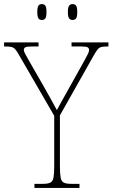

<svg xmlns="http://www.w3.org/2000/svg" viewBox="-30 -922 552 942"><path d="M139 0V-20H180Q205 -20 217 -26Q229 -32 232.5 -51Q236 -70 236 -108V-354L64 -651Q53 -671 45 -680Q37 -689 26 -691.5Q15 -694 -3 -694H-10V-714H159V-694H126Q100 -694 93.5 -689.5Q87 -685 87 -677Q87 -669 94 -657Q101 -645 110 -628L180 -506Q198 -474 215.5 -443Q233 -412 249 -382Q257 -397 269.5 -419.5Q282 -442 300 -474L387 -630Q397 -648 402 -658.5Q407 -669 407 -677Q407 -685 400.5 -689.5Q394 -694 368 -694H321V-714H502V-694H497Q478 -694 467.5 -691.5Q457 -689 449.5 -680Q442 -671 431 -652L264 -356V-108Q264 -70 267.5 -51Q271 -32 283 -26Q295 -20 320 -20H360V0ZM326 -824Q315 -824 309 -832Q303 -840 303 -863Q303 -886 309 -894Q315 -902 326 -902Q338 -902 343.5 -894Q349 -886 349 -863Q349 -840 343.5 -832Q338 -824 326 -824ZM175 -824Q164 -824 158.5 -832Q153 -840 153 -863Q153 -886 158.5 -894Q164 -902 175 -902Q187 -902 192.5 -894Q198 -886 198 -863Q198 -840 192.5 -832Q187 -824 175 -824Z"/></svg>

Font: Noto Serif Georgian SemiCondensed Thin
Style: Regular
Weight: 100
Width: 4
Designer: Monotype Design Team, Akaki Razmadze
Foundry: Google LLC
Version: Version 2.003; ttfautohint (v1.8.4.7-5d5b)